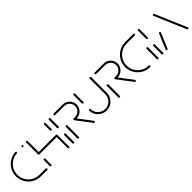

<svg xmlns="http://www.w3.org/2000/svg" viewBox="282 -1670 2816 2816"><g transform="rotate(-45 1690.0 -261.5)"><path d="M26.7 -259.3Q26.7 -327 59.3 -385Q91.9 -443 148 -478.7Q204.1 -514.4 271.1 -518.1Q277.4 -518.5 282.4 -514.1Q287.4 -509.6 287.4 -503Q287.4 -496.7 283.3 -492.2Q279.3 -487.8 273 -487.4Q213.7 -484.1 164.3 -452.8Q114.8 -421.5 86.1 -370.4Q57.4 -319.3 57.4 -259.3Q57.4 -197 88.1 -144.6Q118.9 -92.2 171.3 -61.5Q223.7 -30.7 285.9 -30.7H417Q423.3 -30.7 427.8 -26.3Q432.2 -21.9 432.2 -15.6Q432.2 -9.3 427.8 -4.6Q423.3 0 417 0H285.9Q215.6 0 155.9 -34.8Q96.3 -69.6 61.5 -129.3Q26.7 -188.9 26.7 -259.3ZM392.6 -503.3Q392.6 -509.6 397 -514.1Q401.5 -518.5 407.8 -518.5Q414.1 -518.5 418.7 -514.1Q423.3 -509.6 423.3 -503.3Q423.3 -497 418.7 -492.4Q414.1 -487.8 407.8 -487.8Q401.5 -487.8 397 -492.4Q392.6 -497 392.6 -503.3Z M499.3 -0.4Q493 -0.4 488.3 -4.8Q483.7 -9.3 483.7 -15.6V-136.3Q483.7 -142.6 488.3 -147Q493 -151.5 499.3 -151.5Q505.6 -151.5 510 -147Q514.4 -142.6 514.4 -136.3V-15.6Q514.4 -9.3 510 -4.8Q505.6 -0.4 499.3 -0.4ZM499.3 -518.5Q505.6 -518.5 510 -514.1Q514.4 -509.6 514.4 -503.3V-259.3Q514.4 -253 510 -248.5Q505.6 -244.1 499.3 -244.1Q493 -244.1 488.3 -248.5Q483.7 -253 483.7 -259.3V-503.3Q483.7 -509.6 488.3 -514.1Q493 -518.5 499.3 -518.5ZM871.9 -244.1H499.3V-274.8H871.9ZM871.9 -274.8Q878.1 -274.8 882.6 -270.2Q887 -265.6 887 -259.3V-15.6Q887 -9.3 882.6 -4.8Q878.1 -0.4 871.9 -0.4Q865.6 -0.4 860.9 -4.8Q856.3 -9.3 856.3 -15.6V-259.3Q856.3 -265.6 860.9 -270.2Q865.6 -274.8 871.9 -274.8ZM871.9 -367Q865.6 -367 860.9 -371.7Q856.3 -376.3 856.3 -382.6V-503.3Q856.3 -509.6 860.9 -514.1Q865.6 -518.5 871.9 -518.5Q878.1 -518.5 882.6 -514.1Q887 -509.6 887 -503.3V-382.6Q887 -376.3 882.6 -371.7Q878.1 -367 871.9 -367Z M970.7 -0.4Q964.4 -0.4 959.8 -4.8Q955.2 -9.3 955.2 -15.6V-185.2Q955.2 -191.5 959.8 -196.1Q964.4 -200.7 970.7 -200.7Q977 -200.7 981.5 -196.1Q985.9 -191.5 985.9 -185.2V-15.6Q985.9 -9.3 981.5 -4.8Q977 -0.4 970.7 -0.4ZM970.7 -318.1Q964.4 -318.1 959.8 -322.6Q955.2 -327 955.2 -333.3V-503.3Q955.2 -509.6 959.8 -514.1Q964.4 -518.5 970.7 -518.5Q977 -518.5 981.5 -514.1Q985.9 -509.6 985.9 -503.3V-333.3Q985.9 -327 981.5 -322.6Q977 -318.1 970.7 -318.1Z M1072.6 -0.4Q1066.3 -0.4 1061.9 -4.8Q1057.4 -9.3 1057.4 -15.6V-252.6Q1057.4 -258.9 1061.9 -263.3Q1066.3 -267.8 1072.6 -267.8Q1078.9 -267.8 1083.5 -263.3Q1088.1 -258.9 1088.1 -252.6V-15.6Q1088.1 -9.3 1083.5 -4.8Q1078.9 -0.4 1072.6 -0.4ZM1415.6 -15.6Q1415.6 -9.3 1411.1 -4.6Q1406.7 0 1400 0Q1393 0 1388.1 -5.9L1213.3 -236.3Q1210.4 -240.7 1210.4 -245.2Q1210.4 -251.5 1215 -256.1Q1219.6 -260.7 1225.9 -260.7Q1233.7 -260.7 1238.1 -254.4L1412.6 -24.8Q1415.6 -20.7 1415.6 -15.6ZM1210.4 -245.6Q1210.4 -251.9 1215 -256.3Q1219.6 -260.7 1225.9 -260.7H1257Q1287.8 -260.7 1313.9 -276.1Q1340 -291.5 1355.2 -317.6Q1370.4 -343.7 1370.4 -374.4Q1370.4 -405.2 1355.2 -431.3Q1340 -457.4 1313.9 -472.6Q1287.8 -487.8 1257 -487.8H1069.6Q1063.3 -487.8 1058.7 -492.4Q1054.1 -497 1054.1 -503.3Q1054.1 -509.6 1058.7 -514.1Q1063.3 -518.5 1069.6 -518.5H1257Q1296.3 -518.5 1329.3 -499.1Q1362.2 -479.6 1381.7 -446.7Q1401.1 -413.7 1401.1 -374.4Q1401.1 -335.2 1381.7 -302Q1362.2 -268.9 1329.3 -249.4Q1296.3 -230 1257 -230H1225.9Q1219.6 -230 1215 -234.6Q1210.4 -239.3 1210.4 -245.6Z M1482.6 -317.8Q1476.3 -317.8 1471.7 -322.2Q1467 -326.7 1467 -333V-503.3Q1467 -509.6 1471.7 -514.1Q1476.3 -518.5 1482.6 -518.5Q1488.9 -518.5 1493.3 -514.1Q1497.8 -509.6 1497.8 -503.3V-333Q1497.8 -326.7 1493.3 -322.2Q1488.9 -317.8 1482.6 -317.8ZM1820.4 -523Q1826.7 -523 1831.3 -518.3Q1835.9 -513.7 1835.9 -507.4V-184.4Q1835.9 -134.1 1811.1 -91.9Q1786.3 -49.6 1744.1 -24.8Q1701.9 0 1651.9 0Q1602.2 0 1560.4 -24.1Q1518.5 -48.1 1493.5 -89.4Q1468.5 -130.7 1467.4 -179.6Q1467.4 -186.3 1471.9 -190.9Q1476.3 -195.6 1483 -195.6Q1489.3 -195.6 1493.7 -191.1Q1498.1 -186.7 1498.1 -180.4Q1499.3 -139.6 1520.2 -105.2Q1541.1 -70.7 1575.9 -50.7Q1610.7 -30.7 1651.9 -30.7Q1693.3 -30.7 1728.5 -51.3Q1763.7 -71.9 1784.4 -107.2Q1805.2 -142.6 1805.2 -184.4V-507.4Q1805.2 -513.7 1809.6 -518.3Q1814.1 -523 1820.4 -523Z M1922.6 -0.4Q1916.3 -0.4 1911.9 -4.8Q1907.4 -9.3 1907.4 -15.6V-252.6Q1907.4 -258.9 1911.9 -263.3Q1916.3 -267.8 1922.6 -267.8Q1928.9 -267.8 1933.5 -263.3Q1938.1 -258.9 1938.1 -252.6V-15.6Q1938.1 -9.3 1933.5 -4.8Q1928.9 -0.4 1922.6 -0.4ZM2265.6 -15.6Q2265.6 -9.3 2261.1 -4.6Q2256.7 0 2250 0Q2243 0 2238.1 -5.9L2063.3 -236.3Q2060.4 -240.7 2060.4 -245.2Q2060.4 -251.5 2065 -256.1Q2069.6 -260.7 2075.9 -260.7Q2083.7 -260.7 2088.1 -254.4L2262.6 -24.8Q2265.6 -20.7 2265.6 -15.6ZM2060.4 -245.6Q2060.4 -251.9 2065 -256.3Q2069.6 -260.7 2075.9 -260.7H2107Q2137.8 -260.7 2163.9 -276.1Q2190 -291.5 2205.2 -317.6Q2220.4 -343.7 2220.4 -374.4Q2220.4 -405.2 2205.2 -431.3Q2190 -457.4 2163.9 -472.6Q2137.8 -487.8 2107 -487.8H1919.6Q1913.3 -487.8 1908.7 -492.4Q1904.1 -497 1904.1 -503.3Q1904.1 -509.6 1908.7 -514.1Q1913.3 -518.5 1919.6 -518.5H2107Q2146.3 -518.5 2179.3 -499.1Q2212.2 -479.6 2231.7 -446.7Q2251.1 -413.7 2251.1 -374.4Q2251.1 -335.2 2231.7 -302Q2212.2 -268.9 2179.3 -249.4Q2146.3 -230 2107 -230H2075.9Q2069.6 -230 2065 -234.6Q2060.4 -239.3 2060.4 -245.6Z M2566.7 -15.6Q2566.7 -9.3 2562.2 -4.6Q2557.8 0 2551.5 0Q2481.1 0 2421.5 -34.8Q2361.9 -69.6 2327 -129.3Q2292.2 -188.9 2292.2 -259.3Q2292.2 -329.6 2327 -389.3Q2361.9 -448.9 2421.5 -483.7Q2481.1 -518.5 2551.5 -518.5H2720.4Q2726.7 -518.5 2731.3 -514.1Q2735.9 -509.6 2735.9 -503.3Q2735.9 -497 2731.3 -492.4Q2726.7 -487.8 2720.4 -487.8H2551.5Q2489.3 -487.8 2436.9 -457Q2384.4 -426.3 2353.7 -373.9Q2323 -321.5 2323 -259.3Q2323 -197 2353.7 -144.6Q2384.4 -92.2 2436.9 -61.5Q2489.3 -30.7 2551.5 -30.7Q2557.8 -30.7 2562.2 -26.3Q2566.7 -21.9 2566.7 -15.6ZM2718.9 0Q2712.6 0 2708.1 -4.6Q2703.7 -9.3 2703.7 -15.6V-225.2Q2703.7 -231.5 2708.1 -236.1Q2712.6 -240.7 2718.9 -240.7Q2725.2 -240.7 2729.8 -236.1Q2734.4 -231.5 2734.4 -225.2V-15.6Q2734.4 -9.3 2729.8 -4.6Q2725.2 0 2718.9 0Z M2819.6 -0.4Q2813.3 -0.4 2808.7 -4.8Q2804.1 -9.3 2804.1 -15.6V-185.2Q2804.1 -191.5 2808.7 -196.1Q2813.3 -200.7 2819.6 -200.7Q2825.9 -200.7 2830.4 -196.1Q2834.8 -191.5 2834.8 -185.2V-15.6Q2834.8 -9.3 2830.4 -4.8Q2825.9 -0.4 2819.6 -0.4ZM2819.6 -318.1Q2813.3 -318.1 2808.7 -322.6Q2804.1 -327 2804.1 -333.3V-503.3Q2804.1 -509.6 2808.7 -514.1Q2813.3 -518.5 2819.6 -518.5Q2825.9 -518.5 2830.4 -514.1Q2834.8 -509.6 2834.8 -503.3V-333.3Q2834.8 -327 2830.4 -322.6Q2825.9 -318.1 2819.6 -318.1Z M2908.1 0Q2901.9 0 2897.4 -4.6Q2893 -9.3 2893 -15.6Q2893 -18.9 2894.1 -21.5L2993.3 -257Q2995.2 -261.1 2999.1 -263.5Q3003 -265.9 3007.4 -265.9Q3013.7 -265.9 3018.3 -261.3Q3023 -256.7 3023 -250.4Q3023 -247.4 3021.9 -244.4L2922.2 -8.9Q2920.4 -4.8 2916.5 -2.4Q2912.6 0 2908.1 0ZM3356.3 -15.6Q3356.3 -9.3 3351.7 -4.6Q3347 0 3340.7 0Q3336.3 0 3332.4 -2.4Q3328.5 -4.8 3326.7 -8.9L3118.5 -494.8Q3116.3 -499.6 3116.3 -503.3Q3116.3 -509.6 3120.7 -514.1Q3125.2 -518.5 3131.5 -518.5Q3135.9 -518.5 3139.8 -516.1Q3143.7 -513.7 3145.6 -509.6L3353.7 -23.7Q3356.3 -18.1 3356.3 -15.6Z"/></g></svg>

Font: 26F Galaxy Hebrew Ultra Light
Style: Regular
Weight: 200
Designer: C₂₉H₂₅N₃O₅
Version: Version 1.000